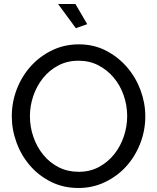

<svg xmlns="http://www.w3.org/2000/svg" viewBox="-20 -937 788 962"><path d="M39.1 -355Q39.1 -425.8 64.5 -491Q89.8 -556.2 135 -606Q180.2 -655.8 241.7 -685.3Q303.2 -714.8 375 -714.8Q450.2 -714.8 511 -683.3Q571.8 -651.9 616 -600.8Q660.2 -549.8 684.1 -485.4Q708 -420.9 708 -354Q708 -283.2 682.6 -218Q657.2 -152.8 612.5 -103.5Q567.9 -54.2 506.3 -24.7Q444.8 4.9 373 4.9Q297.9 4.9 236.3 -25.6Q174.8 -56.2 130.9 -106.7Q86.9 -157.2 63 -222.2Q39.1 -287.1 39.1 -355ZM129.9 -355Q129.9 -300.8 147.5 -250.5Q165 -200.2 197 -161.1Q229 -122.1 273.9 -99.1Q318.8 -76.2 374 -76.2Q431.2 -76.2 476.1 -100.6Q521 -125 552.5 -164.6Q584 -204.1 600.6 -254.2Q617.2 -304.2 617.2 -355Q617.2 -409.2 599.6 -459.5Q582 -509.8 549.6 -548.3Q517.1 -586.9 472.7 -609.9Q428.2 -632.8 374 -632.8Q316.9 -632.8 272 -608.9Q227.1 -585 195.6 -545.9Q164.1 -506.8 147 -456.8Q129.9 -406.7 129.9 -355ZM271 -917H357.9L417 -815.9L359.9 -795.9Z"/></svg>

Font: Raleway Medium
Style: Regular
Weight: 500
Designer: Matt McInerney, Pablo Impallari, Rodrigo Fuenzalida
Foundry: Matt McInerney, Pablo Impallari, Rodrigo Fuenzalida
Version: Version 3.000g; ttfautohint (v1.5) -l 8 -r 28 -G 28 -x 14 -D